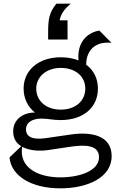

<svg xmlns="http://www.w3.org/2000/svg" viewBox="-20 -820 655 1049"><path d="M178 -336C178 -401 234 -449 312 -449C394 -449 446 -401 446 -336C446 -270 394 -221 312 -221C230 -221 178 -270 178 -336ZM349 -709H306C312 -741 328 -768 367 -800H288C248 -750 243 -715 243 -640V-604H349ZM32 40C40 137 145 209 310 209C453 209 590 153 590 33C590 -87 466 -100 366 -85L235 -66C196 -60 122 -54 122 -113C122 -152 158 -172 206 -172C245 -172 268 -164 311 -164C439 -164 515 -236 515 -336C515 -391 492 -437 449 -468H451C451 -534 489 -587 568 -587C575 -587 582 -587 589 -586L523 -653C453 -642 400 -584 409 -490C381 -501 349 -507 312 -507C189 -507 109 -435 109 -336C109 -282 132 -236 171 -205C112 -206 52 -172 52 -102C52 -62 70 -37 96 -21ZM101 -18C143 5 202 6 242 0L363 -18C437 -29 521 -32 521 39C521 113 416 149 310 149C188 149 83 97 101 -18Z"/></svg>

Font: Absans
Style: Regular
Weight: 400
Designer: Valerio Monopoli
Version: Version 1.200;Glyphs 3.2 (3217)